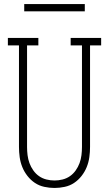

<svg xmlns="http://www.w3.org/2000/svg" viewBox="-20 -923 540 951"><path d="M250 8Q225 8 199.5 2.5Q174 -3 153 -17Q132 -31 116 -51.5Q100 -72 90.5 -95.5Q81 -119 77.5 -144.5Q74 -170 74 -195V-698H19V-735H170V-698H114V-195Q114 -175 116.5 -154.5Q119 -134 126 -115Q133 -96 145 -79Q157 -62 173.5 -50.5Q190 -39 210 -34Q230 -29 250 -29Q270 -29 290 -34Q310 -39 326.5 -50.5Q343 -62 355 -79Q367 -96 374 -115Q381 -134 383.5 -154.5Q386 -175 386 -195V-698H330V-735H481V-698H426V-195Q426 -170 422.5 -144.5Q419 -119 409.5 -95.5Q400 -72 384 -51.5Q368 -31 347 -17Q326 -3 300.5 2.5Q275 8 250 8ZM100 -867V-903H400V-867Z"/></svg>

Font: Iosevka Slab Extralight
Style: Regular
Weight: 200
Monospace: yes
Designer: Belleve Invis
Foundry: Belleve Invis
Version: Version 11.1.1; ttfautohint (v1.8.3)